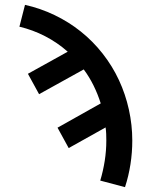

<svg xmlns="http://www.w3.org/2000/svg" viewBox="-20 -548 640 791"><path d="M495 223 393 196Q405 156 411.5 114.5Q418 73 418 31Q418 18 417.5 4Q417 -10 415 -23L263 62L217 -22L395 -122Q383 -160 365.5 -195.5Q348 -231 325 -262L141 -160L95 -244L259 -335Q216 -373 165.5 -399Q115 -425 60 -438L83 -528Q146 -514 204.5 -486Q263 -458 313 -418Q363 -378 403 -327Q443 -276 470 -218Q497 -160 511 -96.5Q525 -33 525 31Q525 80 517.5 128.5Q510 177 495 223Z"/></svg>

Font: Iosevka Aile Semibold
Style: Regular
Weight: 600
Designer: Belleve Invis
Foundry: Belleve Invis
Version: Version 31.1.0; ttfautohint (v1.8.4)